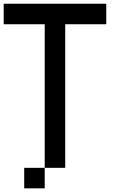

<svg xmlns="http://www.w3.org/2000/svg" viewBox="-20 -798 707 1040"><path d="M222.2 -666.7H0V-777.8H555.6V-666.7H333.3V111.1H222.2ZM222.2 222.2H111.1V111.1H222.2Z"/></svg>

Font: Pixeloid Mono
Style: Regular
Weight: 400
Monospace: yes
Designer: GGBotNet
Foundry: GGBotNet
Version: 0.5